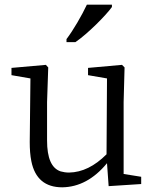

<svg xmlns="http://www.w3.org/2000/svg" viewBox="-20 -786 675 820"><path d="M264 -619V-606H302C355 -642 433 -721 458 -756V-766H351C330 -721 293 -657 264 -619ZM583 -31 508 -43V-350L512 -498L501 -509L356 -496V-465L437 -451L435 -127C384 -76 331 -50 275 -49C262 -49 250 -51 239 -54C200 -67 181 -111 181 -186V-350L186 -498L176 -509L29 -496V-465L110 -451L107 -180C107 -149 109 -121 114 -97C129 -23 173 14 246 14C317 13 381 -21 437 -89L444 9L583 0Z"/></svg>

Font: Noto Serif Tangut
Style: Regular
Weight: 400
Designer: YANG Xicheng
Foundry: Liu Zhao Studio
Version: Version 2.169